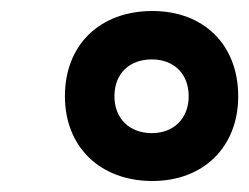

<svg xmlns="http://www.w3.org/2000/svg" viewBox="-20 -728 453 349"><path d="M257 -399C350 -399 413 -461 413 -553C413 -647 350 -708 257 -708C162 -708 98 -647 98 -553C98 -461 162 -399 257 -399ZM256 -486C215 -486 188 -513 188 -553C188 -594 215 -620 256 -620C296 -620 323 -594 323 -553C323 -513 296 -486 256 -486Z"/></svg>

Font: Fixel Display 20240404 SemiBold
Style: Italic
Weight: 600
Italic angle: -10°
Designer: AlfaBravo + MacPaw
Foundry: Kyrylo Tkachov, Marchela Mozhyna, Serhii Makarenko, Maria Weinstein, Zakhar Kryvoshyya
Version: Version 1.211;Glyphs 3.2 (3225)